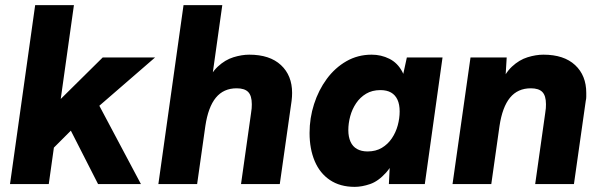

<svg xmlns="http://www.w3.org/2000/svg" viewBox="-20 -717 2340 748"><path d="M362 0 256 -208 179 -131 203 -318 380 -493H584L367 -305L529 0ZM19 0 117 -697H268L170 0Z M597 0 695 -697H846L801 -377L781 -381Q800 -431 828.5 -457.5Q857 -484 889.5 -494Q922 -504 951 -504Q1031 -504 1074.5 -463.5Q1118 -423 1118 -355Q1118 -348 1117.5 -340Q1117 -332 1116 -324L1070 0H919L958 -276Q960 -287 960.5 -295.5Q961 -304 961 -311Q961 -344 947 -358.5Q933 -373 902 -373Q851 -373 821 -336.5Q791 -300 780 -226L748 0Z M1362 11Q1305 11 1265.5 -15.5Q1226 -42 1206 -89.5Q1186 -137 1186 -199Q1186 -257 1203.5 -311.5Q1221 -366 1253 -409.5Q1285 -453 1329.5 -478.5Q1374 -504 1428 -504Q1465 -504 1497 -488Q1529 -472 1547.5 -437Q1566 -402 1561 -343L1538 -369L1565 -493H1704L1635 0H1495L1501 -122L1537 -148Q1515 -79 1484.5 -45Q1454 -11 1422 0Q1390 11 1362 11ZM1412 -127Q1444 -127 1467.5 -141Q1491 -155 1506.5 -178Q1522 -201 1529.5 -228.5Q1537 -256 1537 -283Q1537 -310 1528.5 -328.5Q1520 -347 1503.5 -356.5Q1487 -366 1462 -366Q1430 -366 1406.5 -352Q1383 -338 1367.5 -315Q1352 -292 1344.5 -264.5Q1337 -237 1337 -210Q1337 -184 1345.5 -165Q1354 -146 1371 -136.5Q1388 -127 1412 -127Z M1743 0 1813 -493H1954L1947 -377L1927 -381Q1946 -431 1974.5 -457.5Q2003 -484 2035.5 -494Q2068 -504 2097 -504Q2177 -504 2220.5 -463.5Q2264 -423 2264 -355Q2264 -348 2264 -340Q2264 -332 2262 -324L2216 0H2065L2104 -276Q2106 -287 2106.5 -295.5Q2107 -304 2107 -311Q2107 -344 2093 -358.5Q2079 -373 2048 -373Q1997 -373 1967 -336.5Q1937 -300 1926 -226L1894 0Z"/></svg>

Font: Hanken Grotesk Black
Style: Italic
Weight: 900
Italic angle: -8°
Designer: Alfredo Marco Pradil
Foundry: Hanken Design Co.
Version: Version 3.013